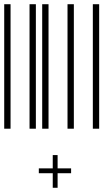

<svg xmlns="http://www.w3.org/2000/svg" viewBox="-20 -610 520 910"><path d="M0 0V-590H30V0ZM120 0V-590H150V0ZM180 0V-590H210V0ZM300 0V-590H330V0ZM420 0V-590H450V0ZM230 211H164V188H230V125H253V188H317V211H253V280H230Z"/></svg>

Font: Libre Barcode 39 Text
Style: Regular
Weight: 400
Version: Version 1.005; ttfautohint (v1.8.3)